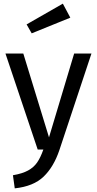

<svg xmlns="http://www.w3.org/2000/svg" viewBox="-20 -821 532 1054"><path d="M306 3Q275 95 219.5 148.5Q164 202 61 213L51 141Q103 132 134 115Q165 98 183.5 71.5Q202 45 218 0H187L10 -527H108L249 -67L387 -527H482ZM366 -724 154 -638 126 -687 325 -801Z"/></svg>

Font: Statis Sans
Style: Regular
Weight: 400
Designer: bBox Type GmbH
Foundry: bBox Type GmbH
Version: Version 1.000